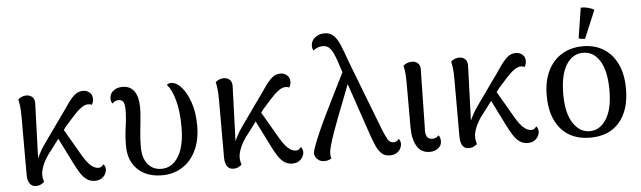

<svg xmlns="http://www.w3.org/2000/svg" viewBox="-48 -928 3746 1122"><g transform="rotate(-5 1825.0 -367.5)"><path d="M124 12Q99 12 86.5 -6.5Q74 -25 74 -59V-399Q74 -436 71 -460Q68 -484 64 -501Q75 -511 88 -515.5Q101 -520 113 -520Q133 -520 148 -506.5Q163 -493 160 -458L147 -87L134 -90Q139 -128 157 -164.5Q175 -201 192 -224L297 -372Q325 -410 347.5 -443.5Q370 -477 392.5 -497.5Q415 -518 445 -518Q466 -518 482.5 -504.5Q499 -491 499 -467Q499 -459 496.5 -449Q494 -439 489 -432Q484 -435 479 -436Q474 -437 467 -437Q448 -437 425 -420Q402 -403 378 -376Q354 -349 329 -321L225 -183Q208 -163 194.5 -139.5Q181 -116 173 -93Q165 -70 165 -51Q165 -37 167 -27.5Q169 -18 172 -7Q163 0 151.5 6Q140 12 124 12ZM469 12Q442 12 422 -2Q402 -16 386 -40.5Q370 -65 354 -97L258 -289L294 -333L404 -144Q430 -100 452 -81Q474 -62 496 -62Q508 -62 515.5 -68.5Q523 -75 527 -80Q530 -77 534 -69Q538 -61 538 -49Q538 -36 530.5 -22Q523 -8 507.5 2Q492 12 469 12Z M862 14Q803 14 759 -9Q715 -32 691 -74.5Q667 -117 667 -174Q667 -232 675 -286Q683 -340 683 -389Q683 -417 675 -431.5Q667 -446 646 -446Q634 -446 625.5 -441Q617 -436 610 -429Q601 -442 601 -458Q601 -487 622.5 -504Q644 -521 675 -521Q723 -521 746 -486.5Q769 -452 769 -393Q769 -362 765 -324Q761 -286 757 -244.5Q753 -203 753 -162Q753 -96 783 -60Q813 -24 862 -24Q925 -24 962.5 -84.5Q1000 -145 1000 -259Q1000 -351 981.5 -417Q963 -483 936 -509Q944 -519 961 -519Q992 -519 1022 -485.5Q1052 -452 1072 -393Q1092 -334 1092 -257Q1092 -174 1063 -113Q1034 -52 982 -19Q930 14 862 14Z M1282 12Q1257 12 1244.5 -6.5Q1232 -25 1232 -59V-399Q1232 -436 1229 -460Q1226 -484 1222 -501Q1233 -511 1246 -515.5Q1259 -520 1271 -520Q1291 -520 1306 -506.5Q1321 -493 1318 -458L1305 -87L1292 -90Q1297 -128 1315 -164.5Q1333 -201 1350 -224L1455 -372Q1483 -410 1505.5 -443.5Q1528 -477 1550.5 -497.5Q1573 -518 1603 -518Q1624 -518 1640.5 -504.5Q1657 -491 1657 -467Q1657 -459 1654.5 -449Q1652 -439 1647 -432Q1642 -435 1637 -436Q1632 -437 1625 -437Q1606 -437 1583 -420Q1560 -403 1536 -376Q1512 -349 1487 -321L1383 -183Q1366 -163 1352.5 -139.5Q1339 -116 1331 -93Q1323 -70 1323 -51Q1323 -37 1325 -27.5Q1327 -18 1330 -7Q1321 0 1309.5 6Q1298 12 1282 12ZM1627 12Q1600 12 1580 -2Q1560 -16 1544 -40.5Q1528 -65 1512 -97L1416 -289L1452 -333L1562 -144Q1588 -100 1610 -81Q1632 -62 1654 -62Q1666 -62 1673.5 -68.5Q1681 -75 1685 -80Q1688 -77 1692 -69Q1696 -61 1696 -49Q1696 -36 1688.5 -22Q1681 -8 1665.5 2Q1650 12 1627 12Z M2198 14Q2170 14 2152 -2Q2134 -18 2121.5 -45Q2109 -72 2097 -106L1955 -523Q1940 -573 1927 -602Q1914 -631 1899.5 -643.5Q1885 -656 1864 -656Q1845 -656 1829.5 -649Q1814 -642 1807 -635Q1805 -639 1802.5 -646.5Q1800 -654 1800 -661Q1800 -693 1824 -711.5Q1848 -730 1878 -730Q1913 -730 1933.5 -709.5Q1954 -689 1970 -650Q1986 -611 2006 -554L2163 -147Q2180 -103 2193 -81.5Q2206 -60 2227 -60Q2238 -60 2246.5 -66Q2255 -72 2259 -78Q2262 -74 2265.5 -66.5Q2269 -59 2269 -47Q2269 -34 2261.5 -20Q2254 -6 2238.5 4Q2223 14 2198 14ZM1815 14Q1796 14 1783 5.5Q1770 -3 1764 -14.5Q1758 -26 1758 -35Q1758 -50 1770 -82Q1782 -114 1801 -157.5Q1820 -201 1843.5 -249.5Q1867 -298 1891 -346Q1915 -394 1935.5 -435.5Q1956 -477 1970 -505L2007 -475Q1998 -447 1983.5 -408Q1969 -369 1951 -323.5Q1933 -278 1915.5 -232.5Q1898 -187 1883.5 -145.5Q1869 -104 1860.5 -73Q1852 -42 1852 -26Q1852 -19 1853 -11.5Q1854 -4 1857 1Q1851 6 1839.5 10Q1828 14 1815 14Z M2434 14Q2382 14 2357.5 -28Q2333 -70 2333 -137V-399Q2333 -436 2330.5 -460Q2328 -484 2323 -501Q2337 -512 2348.5 -516Q2360 -520 2375 -520Q2395 -520 2410 -506.5Q2425 -493 2422 -458L2416 -129Q2413 -94 2422.5 -77.5Q2432 -61 2455 -61Q2466 -61 2475.5 -65.5Q2485 -70 2492 -78Q2498 -72 2500.5 -61.5Q2503 -51 2503 -43Q2503 -17 2482 -1.5Q2461 14 2434 14Z M2663 12Q2638 12 2625.5 -6.5Q2613 -25 2613 -59V-399Q2613 -436 2610 -460Q2607 -484 2603 -501Q2614 -511 2627 -515.5Q2640 -520 2652 -520Q2672 -520 2687 -506.5Q2702 -493 2699 -458L2686 -87L2673 -90Q2678 -128 2696 -164.5Q2714 -201 2731 -224L2836 -372Q2864 -410 2886.5 -443.5Q2909 -477 2931.5 -497.5Q2954 -518 2984 -518Q3005 -518 3021.5 -504.5Q3038 -491 3038 -467Q3038 -459 3035.5 -449Q3033 -439 3028 -432Q3023 -435 3018 -436Q3013 -437 3006 -437Q2987 -437 2964 -420Q2941 -403 2917 -376Q2893 -349 2868 -321L2764 -183Q2747 -163 2733.5 -139.5Q2720 -116 2712 -93Q2704 -70 2704 -51Q2704 -37 2706 -27.5Q2708 -18 2711 -7Q2702 0 2690.5 6Q2679 12 2663 12ZM3008 12Q2981 12 2961 -2Q2941 -16 2925 -40.5Q2909 -65 2893 -97L2797 -289L2833 -333L2943 -144Q2969 -100 2991 -81Q3013 -62 3035 -62Q3047 -62 3054.5 -68.5Q3062 -75 3066 -80Q3069 -77 3073 -69Q3077 -61 3077 -49Q3077 -36 3069.5 -22Q3062 -8 3046.5 2Q3031 12 3008 12Z M3375 13Q3265 13 3203.5 -57.5Q3142 -128 3142 -254Q3142 -339 3171.5 -399Q3201 -459 3254 -491Q3307 -523 3378 -523Q3447 -523 3498.5 -491Q3550 -459 3578.5 -399Q3607 -339 3607 -254Q3607 -128 3546 -57.5Q3485 13 3375 13ZM3375 -25Q3434 -25 3472 -84Q3510 -143 3510 -254Q3510 -366 3473.5 -425.5Q3437 -485 3375 -485Q3313 -485 3276 -425.5Q3239 -366 3239 -254Q3239 -143 3277.5 -84Q3316 -25 3375 -25ZM3394 -565Q3385 -565 3373.5 -566.5Q3362 -568 3357 -572L3385 -749Q3405 -750 3428 -744Q3451 -738 3463 -729Z"/></g></svg>

Font: Arima Medium
Style: Regular
Weight: 500
Designer: Joana Correia and Natanael Gama
Foundry: NDISCOVER
Version: Version 1.101;gftools[0.9.23]